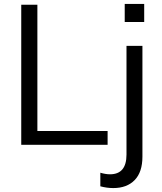

<svg xmlns="http://www.w3.org/2000/svg" viewBox="-20 -736 823 976"><path d="M88 0V-712H170V-70H527V0ZM539 150Q623 150 623 50V-503H704V60Q704 139 664.5 179.5Q625 220 556 220Q523 220 490 211V142Q517 150 539 150ZM614 -716H713V-624H614Z"/></svg>

Font: Muli-Regular
Style: Regular
Weight: 400
Version: Version 2.000